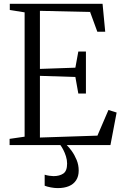

<svg xmlns="http://www.w3.org/2000/svg" viewBox="-20 -763 646 1010"><path d="M109.5 -44V-698L31.5 -710.5V-743H519.5L533.5 -596H492L454 -700L190 -706V-400.5L376.5 -407L392 -492H432V-271H392L376.5 -358L190 -364V-39.5L492.5 -49.5L550.5 -184.5L593.5 -171L561 0H30.5V-32.5ZM283.5 226.5Q267 226.5 247.2 222.8Q227.5 219 215 214V156Q225.5 159.5 239.2 161.5Q253 163.5 261.5 163.5Q293 163.5 313 150Q333 136.5 333 97.5Q333 78.5 327 59.5Q321 40.5 312.8 24.8Q304.5 9 297.5 0H316.5H331Q342.5 11 357.2 31.2Q372 51.5 383 78Q394 104.5 394 134Q394 164.5 380.5 185.2Q367 206 342.5 216.2Q318 226.5 283.5 226.5Z"/></svg>

Font: Merriweather 72pt Light
Style: Regular
Weight: 300
Version: Version 2.100